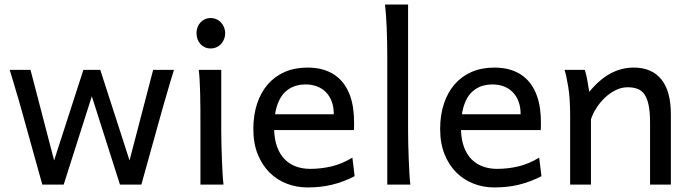

<svg xmlns="http://www.w3.org/2000/svg" viewBox="-20 -801 2997 833"><path d="M415 -498 542 -105 644.5 -498H734.9Q726.1 -470.2 719.5 -448Q712.9 -425.8 707 -405.5Q701.2 -385.3 695.6 -366Q689.9 -346.7 683.6 -324.7L593.3 0H500.5L378.4 -383.3L256.3 0H163.6L73.2 -324.7Q67.9 -344.2 62.3 -363.3Q56.6 -382.3 50.5 -402.8Q44.4 -423.3 37.6 -446.8Q30.8 -470.2 22 -498H112.3L214.8 -105L341.8 -498Z M832.5 -656.7Q832.5 -670.4 836.9 -682.4Q841.3 -694.3 849.4 -703.4Q857.4 -712.4 868.7 -717.5Q879.9 -722.7 893.6 -722.7Q907.2 -722.7 918.9 -717.5Q930.7 -712.4 939 -703.4Q947.3 -694.3 952.1 -682.4Q957 -670.4 957 -656.7Q957 -643.1 952.1 -631.1Q947.3 -619.1 939 -610.1Q930.7 -601.1 918.9 -595.9Q907.2 -590.8 893.6 -590.8Q879.9 -590.8 868.7 -595.9Q857.4 -601.1 849.4 -610.1Q841.3 -619.1 836.9 -631.1Q832.5 -643.1 832.5 -656.7ZM939.9 -231.9Q939.9 -208.5 940.7 -176.5Q941.4 -144.5 942.6 -111.8Q943.8 -79.1 945.6 -49.3Q947.3 -19.5 949.7 0H849.6V-258.8Q849.6 -294.4 849.4 -329.1Q849.1 -363.8 848.4 -394.8Q847.7 -425.8 846.2 -452.4Q844.7 -479 842.3 -498H939.9Z M1169.4 -236.8Q1170.9 -193.8 1182.9 -162.1Q1194.8 -130.4 1215.6 -109.6Q1236.3 -88.9 1264.4 -78.6Q1292.5 -68.4 1325.7 -68.4Q1373 -68.4 1418.5 -79.1Q1463.9 -89.8 1508.8 -117.2L1518.6 -36.6Q1492.7 -23.4 1467.8 -14.2Q1442.9 -4.9 1418 1Q1393.1 6.8 1367.4 9.5Q1341.8 12.2 1313.5 12.2Q1266.6 12.2 1224.1 -4.2Q1181.6 -20.5 1149.4 -52.5Q1117.2 -84.5 1098.1 -131.8Q1079.1 -179.2 1079.1 -241.7Q1079.1 -302.2 1095.5 -351.3Q1111.8 -400.4 1142.1 -435.3Q1172.4 -470.2 1215.8 -489Q1259.3 -507.8 1313.5 -507.8Q1353.5 -507.8 1384.3 -498.3Q1415 -488.8 1437.5 -471.9Q1460 -455.1 1475.1 -432.6Q1490.2 -410.2 1499.3 -384.3Q1508.3 -358.4 1512.2 -330.3Q1516.1 -302.2 1516.1 -274.9V-255.9Q1516.1 -243.7 1515.6 -236.8ZM1306.2 -434.6Q1252.4 -434.6 1218.3 -403.1Q1184.1 -371.6 1173.3 -305.2H1428.2Q1428.2 -336.4 1419.2 -360.6Q1410.2 -384.8 1393.8 -401.4Q1377.4 -418 1355 -426.3Q1332.5 -434.6 1306.2 -434.6Z M1750.5 -231.9Q1750.5 -208.5 1751.2 -176.8Q1752 -145 1753.2 -112.3Q1754.4 -79.6 1756.1 -49.8Q1757.8 -20 1760.3 0H1660.2V-551.8Q1660.2 -623 1657.7 -680.9Q1655.3 -738.8 1650.4 -781.2H1750.5Z M1980 -236.8Q1981.4 -193.8 1993.4 -162.1Q2005.4 -130.4 2026.1 -109.6Q2046.9 -88.9 2075 -78.6Q2103 -68.4 2136.2 -68.4Q2183.6 -68.4 2229 -79.1Q2274.4 -89.8 2319.3 -117.2L2329.1 -36.6Q2303.2 -23.4 2278.3 -14.2Q2253.4 -4.9 2228.5 1Q2203.6 6.8 2178 9.5Q2152.3 12.2 2124 12.2Q2077.1 12.2 2034.7 -4.2Q1992.2 -20.5 1960 -52.5Q1927.7 -84.5 1908.7 -131.8Q1889.6 -179.2 1889.6 -241.7Q1889.6 -302.2 1906 -351.3Q1922.4 -400.4 1952.6 -435.3Q1982.9 -470.2 2026.4 -489Q2069.8 -507.8 2124 -507.8Q2164.1 -507.8 2194.8 -498.3Q2225.6 -488.8 2248 -471.9Q2270.5 -455.1 2285.6 -432.6Q2300.8 -410.2 2309.8 -384.3Q2318.8 -358.4 2322.8 -330.3Q2326.7 -302.2 2326.7 -274.9V-255.9Q2326.7 -243.7 2326.2 -236.8ZM2116.7 -434.6Q2063 -434.6 2028.8 -403.1Q1994.6 -371.6 1983.9 -305.2H2238.8Q2238.8 -336.4 2229.7 -360.6Q2220.7 -384.8 2204.3 -401.4Q2188 -418 2165.5 -426.3Q2143.1 -434.6 2116.7 -434.6Z M2800.3 0V-268.6Q2800.3 -314.5 2794.2 -344.2Q2788.1 -374 2776.1 -391.4Q2764.2 -408.7 2745.8 -415.5Q2727.5 -422.4 2702.6 -422.4Q2676.3 -422.4 2651.1 -409.9Q2626 -397.5 2605 -377.7Q2584 -357.9 2567.9 -333Q2551.8 -308.1 2543.9 -283.2V0H2453.6V-300.3Q2453.6 -372.6 2445.6 -422.6Q2437.5 -472.7 2429.2 -498H2517.1Q2520 -490.2 2522.9 -477.8Q2525.9 -465.3 2528.3 -451.7Q2530.8 -438 2532.7 -424.8L2536.6 -402.8Q2583 -458.5 2630.4 -483.2Q2677.7 -507.8 2729.5 -507.8Q2807.6 -507.8 2849.1 -456.8Q2890.6 -405.8 2890.6 -305.2V0Z"/></svg>

Font: Andika New Basic
Style: Regular
Weight: 400
Designer: Victor Gaultney, Annie Olsen, Julie Remington, Don Collingsworth, Eric Hays
Foundry: SIL International
Version: Version 5.500; ttfautohint (v1.8.3)